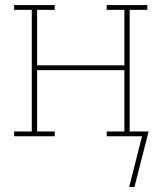

<svg xmlns="http://www.w3.org/2000/svg" viewBox="-20 -540 640 761"><path d="M492 201 543 0H403V-19H473V-262H127V-19H197V0H36V-19H106V-501H36V-520H197V-501H127V-281H473V-501H403V-520H564V-501H494V-19H569L513 201Z"/></svg>

Font: Iosevka Etoile Thin
Style: Regular
Weight: 100
Designer: Belleve Invis
Foundry: Belleve Invis
Version: Version 22.1.2; ttfautohint (v1.8.4)